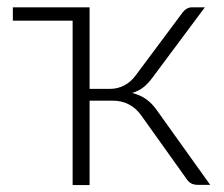

<svg xmlns="http://www.w3.org/2000/svg" viewBox="-20 -518 628 538"><path d="M569 0H536Q523 0 515.5 -4.2Q508 -8.5 502.5 -17L376.5 -193.5Q362 -214.5 341.5 -225.2Q321 -236 295.5 -236H231V0.5H183.5V-460H16V-497.5H231V-269H289Q310 -269 328.8 -279Q347.5 -289 360 -306.5L492 -483.5Q496.5 -489.5 503.2 -493.5Q510 -497.5 517.5 -497.5H554L408 -301.5Q396.5 -285.5 382.8 -274.2Q369 -263 350 -257.5Q373 -252 390 -239.8Q407 -227.5 421 -207Z"/></svg>

Font: Lato 2
Style: Regular
Weight: 300
Designer: Lukasz Dziedzic with Adam Twardoch and Botio Nikoltchev
Foundry: tyPoland Lukasz Dziedzic
Version: Version 2.015; 2015-08-06; http://www.latofonts.com/